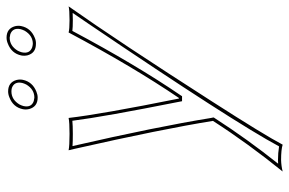

<svg xmlns="http://www.w3.org/2000/svg" viewBox="-172 -494 903 600"><g transform="rotate(-90 280.0 -194.5)"><path d="M406.2 -580.1Q412.6 -610.4 443.4 -622.1Q452.6 -626 461.9 -626Q490.2 -626 497.6 -599.6Q500 -589.4 498 -580.1Q491.7 -549.8 460.9 -537.6Q451.7 -533.7 442.4 -534.2Q414.1 -534.2 406.7 -560.1Q404.3 -570.3 406.2 -580.1ZM238.3 -575.2Q244.6 -605.5 275.4 -617.2Q284.7 -621.1 293.9 -621.1Q322.3 -621.1 329.6 -594.7Q332 -584.5 330.1 -575.2Q323.7 -544.9 293 -532.7Q283.7 -528.8 274.4 -528.8Q246.1 -528.8 238.8 -555.2Q236.3 -565.4 238.3 -575.2ZM109.9 -432.1Q124 -429.2 161.1 -429.2Q197.3 -429.2 210.9 -432.1Q222.7 -329.6 271.5 -87.4H273.4Q370.6 -230.5 478 -432.1Q488.3 -429.2 516.1 -429.2Q548.8 -429.2 559.6 -432.1Q449.2 -275.4 262.7 15.6Q157.7 179.2 127.4 236.8Q111.8 231.9 79.6 231.9Q61 232.4 43.5 236.8Q131.3 128.4 201.7 19Q176.3 -139.6 114.3 -413.6Q111.8 -424.3 109.9 -432.1ZM416 -578.1Q410.6 -553.7 431.6 -545.9Q437 -544.4 442.4 -543.9Q468.3 -543.9 483.4 -569.3Q486.8 -576.2 488.3 -582Q493.7 -606.4 472.7 -614.3Q467.3 -615.7 461.9 -616.2Q436 -616.2 420.9 -590.8Q417.5 -584 416 -578.1ZM248 -572.8Q242.7 -548.3 263.7 -541Q269 -539.6 274.4 -539.1Q300.3 -539.1 315.4 -564.5Q318.8 -571.3 320.3 -577.1Q325.7 -601.6 304.7 -609.4Q299.3 -610.8 293.9 -610.8Q268.1 -610.8 252.9 -585.4Q249.5 -578.6 248 -572.8ZM123 -419.9Q183.6 -156.2 210.9 13.2Q211.4 16.1 211.9 17.6L212.4 21.5L210.4 24.4Q145 126 67.9 222.7Q74.2 222.2 79.6 222.2Q101.1 222.2 122.1 225.6Q197.8 84 505.4 -370.1Q525.4 -399.9 539.1 -419.4Q530.3 -418.9 516.1 -418.9Q493.7 -418.9 482.9 -420.4Q377 -221.7 281.7 -82L278.8 -77.6H263.2L261.7 -85.4Q214.4 -322.8 202.1 -420.4Q187.5 -418.9 161.1 -418.9Q136.2 -418.9 123 -419.9Z"/></g></svg>

Font: Linux Biolinum Outline O
Style: Italic
Weight: 400
Italic angle: -12°
Designer: Philipp H. Poll
Foundry: Philipp H. Poll
Version: Version 0.6.2